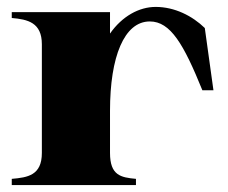

<svg xmlns="http://www.w3.org/2000/svg" viewBox="-20 -535 658 555"><path d="M298 -93V-215C298 -371 339 -473 413 -473C473 -473 511 -407 565 -274H597L572 -454C536 -489 485 -515 430 -515C382 -515 333 -488 298 -438V-500H14V-483C60 -479 101 -470 101 -407V-93C101 -28 60 -22 14 -18V0H373V-18C329 -22 298 -28 298 -93Z"/></svg>

Font: Sprat
Style: Bold
Weight: 700
Designer: Ethan Nakache
Foundry: Collletttivo
Version: Version 2.000;Glyphs 3.2 (3217)